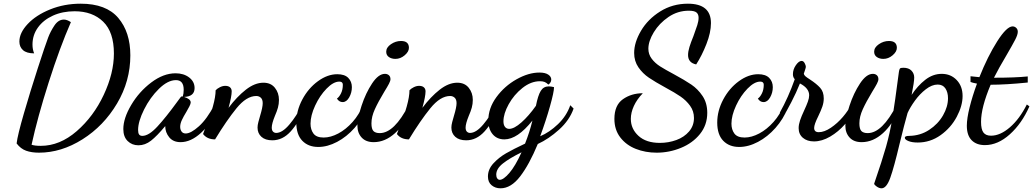

<svg xmlns="http://www.w3.org/2000/svg" viewBox="-20 -740 5596 1040"><path d="M70 37Q75 -7 109.5 -126Q144 -245 184.5 -370Q225 -495 241 -537Q253 -569 274.5 -601.5Q296 -634 326 -634Q343 -634 364 -620Q304 -483 243.5 -293Q183 -103 151 44Q168 50 201 50Q304 50 395.5 -29.5Q487 -109 542 -226.5Q597 -344 597 -450Q597 -566 539 -622.5Q481 -679 384 -679Q319 -679 267 -655.5Q215 -632 185.5 -591Q156 -550 156 -499Q156 -472 165 -451Q124 -451 104.5 -468.5Q85 -486 85 -515Q85 -562 130 -610Q175 -658 251.5 -689Q328 -720 417 -720Q555 -720 620.5 -643Q686 -566 686 -440Q686 -301 614 -179.5Q542 -58 427 14.5Q312 87 191 87Q151 87 121.5 76.5Q92 66 70 37Z M648 -41Q648 -99 690.5 -171Q733 -243 799 -293Q865 -343 931 -343Q975 -343 1004.5 -320.5Q1034 -298 1034 -263Q1034 -217 977 -215Q1013 -204 1013 -185Q1013 -178 1006 -164Q999 -150 990 -135Q974 -109 965 -89.5Q956 -70 956 -53Q956 -38 963.5 -27.5Q971 -17 986 -17Q1014 -17 1057.5 -56Q1101 -95 1142 -173L1161 -154Q1124 -71 1069 -20.5Q1014 30 958 30Q918 30 896.5 3.5Q875 -23 875 -57Q830 -3 798 22Q766 47 730 47Q695 47 671.5 24Q648 1 648 -41ZM938 -186 958 -213Q961 -218 966 -218L970 -217Q975 -233 975 -254Q975 -306 933 -306Q889 -306 841 -259Q793 -212 760.5 -147Q728 -82 728 -36Q728 -19 733.5 -11.5Q739 -4 751 -4Q786 -4 832.5 -54.5Q879 -105 938 -186Z M1375 -49Q1375 -62 1379.5 -79Q1384 -96 1389 -113Q1403 -159 1403 -181Q1403 -201 1393 -210.5Q1383 -220 1368 -220Q1315 -220 1261 -153.5Q1207 -87 1145 15Q1102 15 1080 -14L1089 -39Q1148 -182 1148 -251Q1156 -260 1171 -267.5Q1186 -275 1200 -275Q1217 -275 1226 -267Q1235 -259 1235 -245Q1235 -218 1218 -156Q1263 -216 1311.5 -254Q1360 -292 1407 -292Q1447 -292 1469 -264.5Q1491 -237 1491 -199Q1491 -177 1485.5 -157Q1480 -137 1469 -112Q1452 -70 1452 -49Q1452 -34 1459 -27Q1466 -20 1476 -20Q1509 -20 1547.5 -65.5Q1586 -111 1617 -173L1634 -159Q1598 -76 1554.5 -28Q1511 20 1455 20Q1417 20 1396 1Q1375 -18 1375 -49Z M1585 -76Q1585 -140 1617.5 -201Q1650 -262 1702 -300Q1754 -338 1807 -338Q1847 -338 1866.5 -318Q1886 -298 1886 -268Q1886 -238 1871.5 -212.5Q1857 -187 1836 -187Q1817 -187 1805 -206Q1817 -214 1827 -234Q1837 -254 1837 -281Q1837 -298 1818 -298Q1786 -298 1749 -260Q1712 -222 1687 -168Q1662 -114 1662 -70Q1662 -38 1678 -16.5Q1694 5 1733 5Q1771 5 1812.5 -17Q1854 -39 1890 -79.5Q1926 -120 1947 -173L1967 -155Q1943 -95 1900.5 -47Q1858 1 1806 28.5Q1754 56 1704 56Q1650 56 1617.5 22.5Q1585 -11 1585 -76Z M2072 -460Q2072 -483 2097.5 -500.5Q2123 -518 2152 -518Q2195 -518 2195 -481Q2195 -460 2172 -440.5Q2149 -421 2122 -421Q2101 -421 2086.5 -431Q2072 -441 2072 -460ZM1916 -59Q1916 -99 1938.5 -167.5Q1961 -236 1995.5 -288Q2030 -340 2065 -340Q2078 -340 2086.5 -332.5Q2095 -325 2095 -311Q2095 -302 2087 -286.5Q2079 -271 2061 -242Q2029 -189 2010.5 -148.5Q1992 -108 1992 -72Q1992 -41 2003 -30Q2014 -19 2037 -19Q2116 -19 2194 -172L2209 -156Q2174 -68 2120 -19Q2066 30 2004 30Q1962 30 1939 5Q1916 -20 1916 -59Z M2425 -49Q2425 -62 2429.5 -79Q2434 -96 2439 -113Q2453 -159 2453 -181Q2453 -201 2443 -210.5Q2433 -220 2418 -220Q2365 -220 2311 -153.5Q2257 -87 2195 15Q2152 15 2130 -14L2139 -39Q2198 -182 2198 -251Q2206 -260 2221 -267.5Q2236 -275 2250 -275Q2267 -275 2276 -267Q2285 -259 2285 -245Q2285 -218 2268 -156Q2313 -216 2361.5 -254Q2410 -292 2457 -292Q2497 -292 2519 -264.5Q2541 -237 2541 -199Q2541 -177 2535.5 -157Q2530 -137 2519 -112Q2502 -70 2502 -49Q2502 -34 2509 -27Q2516 -20 2526 -20Q2559 -20 2597.5 -65.5Q2636 -111 2667 -173L2684 -159Q2648 -76 2604.5 -28Q2561 20 2505 20Q2467 20 2446 1Q2425 -18 2425 -49Z M2623 216Q2623 177 2652.5 145Q2682 113 2721 90.5Q2760 68 2824 38Q2849 -25 2864 -87Q2783 15 2712 15Q2672 15 2648.5 -13Q2625 -41 2625 -87Q2625 -154 2669 -214Q2713 -274 2778 -310.5Q2843 -347 2902 -347Q2933 -347 2949.5 -336Q2966 -325 2966 -309Q2966 -299 2960 -291Q2954 -283 2950 -282Q2940 -292 2930 -296Q2920 -300 2905 -300Q2856 -300 2810 -263.5Q2764 -227 2735.5 -175.5Q2707 -124 2707 -83Q2707 -63 2715.5 -52.5Q2724 -42 2738 -42Q2765 -42 2804.5 -77Q2844 -112 2883 -167Q2894 -223 2909 -247.5Q2924 -272 2952 -272Q2965 -272 2981 -268Q2981 -242 2959 -164Q2937 -86 2906 -2Q2956 -23 3002.5 -67.5Q3049 -112 3069 -170L3087 -152Q3065 -89 3008.5 -38Q2952 13 2893 40Q2847 151 2797.5 215.5Q2748 280 2691 280Q2663 280 2643 263.5Q2623 247 2623 216ZM2805 85Q2740 117 2704 145.5Q2668 174 2668 206Q2668 219 2673.5 226.5Q2679 234 2687 234Q2707 234 2739 197Q2771 160 2805 85Z M3308 -96Q3308 -170 3354 -202.5Q3400 -235 3462 -235Q3430 -202 3413.5 -166Q3397 -130 3397 -96Q3397 -42 3438.5 -4Q3480 34 3554 34Q3601 34 3643.5 18.5Q3686 3 3712.5 -28Q3739 -59 3739 -101Q3739 -138 3718 -167Q3697 -196 3666.5 -217Q3636 -238 3584 -266Q3529 -296 3495 -319Q3461 -342 3438 -375.5Q3415 -409 3415 -453Q3415 -510 3452 -573Q3489 -636 3556 -678Q3623 -720 3706 -720Q3831 -720 3831 -615Q3831 -564 3806.5 -501.5Q3782 -439 3751 -391Q3707 -400 3707 -442Q3707 -461 3714.5 -485.5Q3722 -510 3736 -544Q3750 -582 3757 -604Q3764 -626 3764 -644Q3764 -663 3752.5 -672.5Q3741 -682 3711 -682Q3651 -682 3601 -648Q3551 -614 3521.5 -565.5Q3492 -517 3492 -476Q3492 -446 3510 -422Q3528 -398 3555.5 -380.5Q3583 -363 3630 -338Q3689 -306 3724.5 -282Q3760 -258 3785.5 -220Q3811 -182 3811 -129Q3811 -63 3771.5 -14Q3732 35 3668.5 61Q3605 87 3537 87Q3476 87 3424 66.5Q3372 46 3340 4.5Q3308 -37 3308 -96Z M3865 -76Q3865 -140 3897.5 -201Q3930 -262 3982 -300Q4034 -338 4087 -338Q4127 -338 4146.5 -318Q4166 -298 4166 -268Q4166 -238 4151.5 -212.5Q4137 -187 4116 -187Q4097 -187 4085 -206Q4097 -214 4107 -234Q4117 -254 4117 -281Q4117 -298 4098 -298Q4066 -298 4029 -260Q3992 -222 3967 -168Q3942 -114 3942 -70Q3942 -38 3958 -16.5Q3974 5 4013 5Q4051 5 4092.5 -17Q4134 -39 4170 -79.5Q4206 -120 4227 -173L4247 -155Q4223 -95 4180.5 -47Q4138 1 4086 28.5Q4034 56 3984 56Q3930 56 3897.5 22.5Q3865 -11 3865 -76Z M4306 -46Q4306 -65 4313.5 -87.5Q4321 -110 4336 -142Q4349 -170 4356 -189.5Q4363 -209 4363 -224Q4363 -262 4313 -288Q4293 -238 4266.5 -187Q4240 -136 4219 -101L4204 -130Q4250 -212 4285 -311Q4275 -321 4275 -338Q4275 -364 4291 -387Q4307 -410 4322 -410Q4332 -410 4338.5 -398Q4345 -386 4345 -378Q4345 -374 4340.5 -360.5Q4336 -347 4334 -341Q4335 -334 4342 -327.5Q4349 -321 4368 -309Q4403 -286 4422.5 -264.5Q4442 -243 4442 -207Q4442 -185 4434.5 -163Q4427 -141 4412 -110Q4390 -66 4390 -47Q4390 -24 4415 -24Q4445 -24 4480.5 -48Q4516 -72 4545.5 -106.5Q4575 -141 4589 -171L4613 -153Q4593 -108 4557 -67Q4521 -26 4476.5 0Q4432 26 4389 26Q4352 26 4329 6.5Q4306 -13 4306 -46Z M4715 -460Q4715 -483 4740.5 -500.5Q4766 -518 4795 -518Q4838 -518 4838 -481Q4838 -460 4815 -440.5Q4792 -421 4765 -421Q4744 -421 4729.5 -431Q4715 -441 4715 -460ZM4559 -59Q4559 -99 4581.5 -167.5Q4604 -236 4638.5 -288Q4673 -340 4708 -340Q4721 -340 4729.5 -332.5Q4738 -325 4738 -311Q4738 -302 4730 -286.5Q4722 -271 4704 -242Q4672 -189 4653.5 -148.5Q4635 -108 4635 -72Q4635 -41 4646 -30Q4657 -19 4680 -19Q4759 -19 4837 -172L4852 -156Q4817 -68 4763 -19Q4709 30 4647 30Q4605 30 4582 5Q4559 -20 4559 -59Z M4715 255Q4759 127 4779.5 54.5Q4800 -18 4813.5 -99.5Q4827 -181 4849 -350Q4851 -364 4854.5 -368.5Q4858 -373 4873 -373Q4902 -373 4917 -357.5Q4932 -342 4932 -320Q4932 -296 4918 -226Q4950 -275 4991.5 -307.5Q5033 -340 5081 -340Q5130 -340 5162 -306.5Q5194 -273 5194 -220Q5194 -167 5162.5 -107.5Q5131 -48 5075 -8Q5019 32 4951 32Q4920 32 4900.5 24Q4881 16 4881 6Q4881 -4 4905 -4Q4965 -5 5013 -36.5Q5061 -68 5088 -115Q5115 -162 5115 -208Q5115 -240 5101 -261Q5087 -282 5059 -282Q5028 -282 4995 -256.5Q4962 -231 4936 -195Q4910 -159 4896 -128Q4879 -69 4852 42Q4823 165 4802.5 222.5Q4782 280 4755 280Q4743 280 4729.5 271Q4716 262 4715 255Z M5217 -59Q5217 -98 5232 -158.5Q5247 -219 5272 -287Q5246 -292 5237 -296V-327Q5261 -324 5285 -322Q5330 -435 5381.5 -516Q5433 -597 5465 -597Q5476 -597 5484.5 -589Q5493 -581 5493 -568Q5493 -552 5479 -525Q5465 -498 5433 -443Q5389 -369 5364 -319Q5479 -319 5547 -326V-293Q5429 -281 5346 -281Q5294 -158 5294 -80Q5294 -39 5307 -22Q5320 -5 5348 -5Q5398 -5 5450.5 -50.5Q5503 -96 5542 -174L5556 -164Q5515 -71 5450 -12.5Q5385 46 5315 46Q5269 46 5243 19.5Q5217 -7 5217 -59Z"/></svg>

Font: Dancing Script
Style: Bold
Weight: 700
Designer: Pablo Impallari
Foundry: Pablo Impallari
Version: Version 2.000